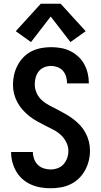

<svg xmlns="http://www.w3.org/2000/svg" viewBox="-20 -994 540 1022"><path d="M249 8Q276 8 303 3.5Q330 -1 355 -13Q380 -25 400 -44.5Q420 -64 433 -88Q446 -112 452.5 -138.5Q459 -165 459 -193Q459 -217 453 -241Q447 -265 435.5 -286.5Q424 -308 407.5 -326Q391 -344 371.5 -359Q352 -374 331 -386Q310 -398 288 -409.5Q266 -421 244.5 -432Q223 -443 204.5 -459Q186 -475 175.5 -498Q165 -521 165 -545Q165 -564 170 -582Q175 -600 186.5 -614.5Q198 -629 215.5 -636Q233 -643 252 -643Q269 -643 286.5 -636.5Q304 -630 315.5 -616.5Q327 -603 332 -585.5Q337 -568 337 -550Q337 -550 337 -550Q337 -550 337 -550H453Q453 -550 453 -550.5Q453 -551 453 -551Q453 -577 447 -603Q441 -629 428.5 -652Q416 -675 396.5 -693Q377 -711 353.5 -722.5Q330 -734 304 -738.5Q278 -743 252 -743Q225 -743 198.5 -738Q172 -733 148 -721Q124 -709 105 -689.5Q86 -670 73.5 -646Q61 -622 55 -596Q49 -570 49 -543Q49 -518 55 -494.5Q61 -471 72.5 -449.5Q84 -428 100.5 -409.5Q117 -391 136 -376Q155 -361 176.5 -349Q198 -337 219.5 -326Q241 -315 263 -304Q285 -293 303 -276.5Q321 -260 332.5 -237.5Q344 -215 344 -191Q344 -171 337.5 -152.5Q331 -134 318 -119.5Q305 -105 286.5 -98.5Q268 -92 249 -92Q230 -92 212 -98Q194 -104 181 -117Q168 -130 161.5 -148Q155 -166 155 -184Q155 -184 155 -184Q155 -184 155 -185H39Q39 -184 39 -184Q39 -184 39 -184Q39 -157 46 -131Q53 -105 66.5 -81.5Q80 -58 100 -40.5Q120 -23 144.5 -12Q169 -1 195.5 3.5Q222 8 249 8ZM145 -770 250 -906 355 -770 436 -828 303 -974H197L64 -828Z"/></svg>

Font: Iosevka SS09
Style: Bold
Weight: 700
Monospace: yes
Designer: Belleve Invis
Foundry: Belleve Invis
Version: Version 5.2.1; ttfautohint (v1.8.3)